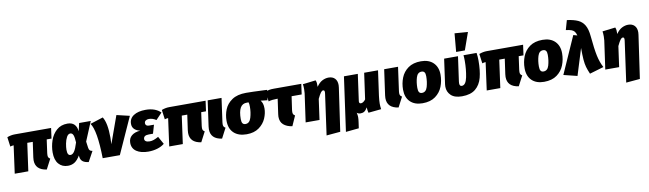

<svg xmlns="http://www.w3.org/2000/svg" viewBox="-50 -1636 8947 2646"><g transform="rotate(-10 4424.0 -313.0)"><path d="M522 -201Q520 -179 520 -172Q520 -152 527 -140.5Q534 -129 550 -120L477 20Q320 -2 320 -138Q320 -156 323 -177L353 -389H276L222 0H32L85 -388Q60 -387 37 -379L19 -513Q73 -534 128 -534H635L615 -389H548Z M1002 -423 1027 -534H1190L1078 -265L1090 -177Q1094 -150 1106.5 -138Q1119 -126 1142 -124L1064 19Q1010 13 981.5 -9.5Q953 -32 948 -75L946 -94Q911 -34 870.5 -7Q830 20 775 20Q694 20 645.5 -36Q597 -92 597 -196Q597 -281 625 -363.5Q653 -446 713.5 -500Q774 -554 866 -554Q929 -554 962.5 -519.5Q996 -485 1002 -423ZM791 -201Q791 -158 802 -139.5Q813 -121 835 -121Q864 -121 888.5 -156.5Q913 -192 939 -278Q935 -353 922 -383Q909 -413 881 -413Q851 -413 830.5 -375Q810 -337 800.5 -286.5Q791 -236 791 -201Z M1417 -261Q1417 -219 1414 -169L1552 -553L1733 -510L1503 0H1263Q1256 -391 1180 -495L1361 -553Q1417 -467 1417 -261Z M1673 -142Q1673 -205 1717 -242Q1761 -279 1839 -284Q1785 -296 1757 -324.5Q1729 -353 1729 -397Q1729 -472 1791.5 -513Q1854 -554 1960 -554Q2095 -554 2170 -479L2084 -389Q2036 -422 1983 -422Q1955 -422 1937.5 -409Q1920 -396 1920 -372Q1920 -355 1932 -343.5Q1944 -332 1969 -332H2039L2004 -212H1946Q1871 -212 1871 -160Q1871 -140 1889 -128Q1907 -116 1943 -116Q1970 -116 1998 -125.5Q2026 -135 2066 -157L2126 -49Q2086 -16 2026.5 2Q1967 20 1899 20Q1797 20 1735 -21.5Q1673 -63 1673 -142Z M2684 -201Q2682 -179 2682 -172Q2682 -152 2689 -140.5Q2696 -129 2712 -120L2639 20Q2482 -2 2482 -138Q2482 -156 2485 -177L2515 -389H2438L2384 0H2194L2247 -388Q2222 -387 2199 -379L2181 -513Q2235 -534 2290 -534H2797L2777 -389H2710Z M2974 -201Q2972 -179 2972 -173Q2972 -153 2979 -141Q2986 -129 3003 -120L2930 20Q2773 -2 2773 -138Q2773 -156 2776 -177L2826 -534H3020Z M3033 -211Q3033 -293 3063 -368Q3093 -443 3167 -493.5Q3241 -544 3364 -544Q3446 -544 3620 -536L3657 -534L3638 -392L3544 -403Q3561 -383 3569.5 -355.5Q3578 -328 3578 -289Q3578 -221 3547.5 -150Q3517 -79 3449 -29.5Q3381 20 3275 20Q3162 20 3097.5 -40Q3033 -100 3033 -211ZM3384 -346Q3384 -390 3376 -409H3353Q3289 -410 3259.5 -357Q3230 -304 3230 -199Q3230 -158 3243.5 -140Q3257 -122 3284 -122Q3341 -122 3362.5 -194.5Q3384 -267 3384 -346Z M3948 -201Q3946 -179 3946 -173Q3946 -153 3953 -141Q3960 -129 3976 -120L3914 20Q3836 9 3791.5 -30.5Q3747 -70 3747 -142Q3747 -159 3750 -177L3780 -389H3773Q3701 -389 3651 -374L3633 -513Q3660 -524 3687 -529Q3714 -534 3752 -534H4136L4116 -389H3975Z M4435 -342Q4437 -360 4437 -364Q4437 -380 4432 -386.5Q4427 -393 4416 -393Q4400 -393 4382.5 -370Q4365 -347 4337 -288L4297 0H4103L4159 -398Q4162 -425 4162 -454Q4162 -497 4157 -525L4339 -547Q4347 -528 4349.5 -509.5Q4352 -491 4351 -454Q4388 -509 4432 -531.5Q4476 -554 4520 -554Q4576 -554 4608 -521Q4640 -488 4640 -428Q4640 -411 4637 -393L4550 210L4356 227Z M5153 -76Q5153 -41 5159 1L4979 19Q4969 -14 4968 -58Q4947 -21 4925 -6Q4903 9 4872 9Q4839 9 4819 -9Q4820 -4 4824 15Q4828 34 4828 58Q4828 82 4822 124L4810 207L4627 225L4733 -534H4927L4876 -166Q4875 -162 4875 -155Q4875 -127 4900 -127Q4915 -127 4932.5 -138Q4950 -149 4965 -170L5016 -534H5210L5161 -183Q5153 -117 5153 -76Z M5444 -201Q5442 -179 5442 -173Q5442 -153 5449 -141Q5456 -129 5473 -120L5400 20Q5243 -2 5243 -138Q5243 -156 5246 -177L5296 -534H5490Z M5503 -211Q5503 -298 5533.5 -376Q5564 -454 5633.5 -504Q5703 -554 5813 -554Q5923 -554 5985.5 -492.5Q6048 -431 6048 -325Q6048 -238 6017.5 -160Q5987 -82 5917.5 -31Q5848 20 5737 20Q5627 20 5565 -41Q5503 -102 5503 -211ZM5850 -338Q5850 -377 5837 -394.5Q5824 -412 5797 -412Q5741 -412 5721 -345.5Q5701 -279 5701 -201Q5701 -159 5713.5 -140.5Q5726 -122 5753 -122Q5810 -122 5830 -190.5Q5850 -259 5850 -338Z M6597 -426Q6597 -286 6571.5 -189Q6546 -92 6478.5 -36Q6411 20 6289 20Q6186 20 6135 -29Q6084 -78 6084 -151Q6084 -172 6086 -182L6135 -534H6329L6281 -190Q6279 -174 6279 -164Q6279 -122 6310 -122Q6367 -122 6388.5 -228.5Q6410 -335 6410 -456Q6410 -499 6406 -534H6589Q6597 -486 6597 -426ZM6337 -853 6522 -839 6436 -596H6314Z M7127 -201Q7125 -179 7125 -172Q7125 -152 7132 -140.5Q7139 -129 7155 -120L7082 20Q6925 -2 6925 -138Q6925 -156 6928 -177L6958 -389H6881L6827 0H6637L6690 -388Q6665 -387 6642 -379L6624 -513Q6678 -534 6733 -534H7240L7220 -389H7153Z M7204 -211Q7204 -298 7234.5 -376Q7265 -454 7334.5 -504Q7404 -554 7514 -554Q7624 -554 7686.5 -492.5Q7749 -431 7749 -325Q7749 -238 7718.5 -160Q7688 -82 7618.5 -31Q7549 20 7438 20Q7328 20 7266 -41Q7204 -102 7204 -211ZM7551 -338Q7551 -377 7538 -394.5Q7525 -412 7498 -412Q7442 -412 7422 -345.5Q7402 -279 7402 -201Q7402 -159 7414.5 -140.5Q7427 -122 7454 -122Q7511 -122 7531 -190.5Q7551 -259 7551 -338Z M8178 -488Q8195 -304 8215.5 -209Q8236 -114 8276 -39L8079 19Q8054 -38 8041.5 -82Q8029 -126 8024 -187.5Q8019 -249 8019 -351L7904 20L7714 -27L7944 -545L7999 -530Q7989 -566 7974.5 -585Q7960 -604 7933 -614Q7906 -624 7855 -631L7893 -764Q7989 -751 8046.5 -724.5Q8104 -698 8136.5 -642.5Q8169 -587 8178 -488Z M8628 -342Q8630 -360 8630 -364Q8630 -380 8625 -386.5Q8620 -393 8609 -393Q8593 -393 8575.5 -370Q8558 -347 8530 -288L8490 0H8296L8352 -398Q8355 -425 8355 -454Q8355 -497 8350 -525L8532 -547Q8540 -528 8542.5 -509.5Q8545 -491 8544 -454Q8581 -509 8625 -531.5Q8669 -554 8713 -554Q8769 -554 8801 -521Q8833 -488 8833 -428Q8833 -411 8830 -393L8743 210L8549 227Z"/></g></svg>

Font: Fira Sans Black
Style: Italic
Weight: 900
Italic angle: -8°
Designer: Carrois Corporate & Edenspiekermann AG
Foundry: Carrois Corporate GbR & Edenspiekermann AG
Version: Version 4.203